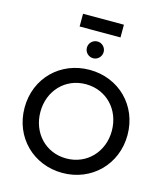

<svg xmlns="http://www.w3.org/2000/svg" viewBox="-158 -1254 1194 1384"><g transform="rotate(15 439.0 -561.5)"><path d="M439 12C655 12 823 -152 823 -373C823 -594 656 -757 439 -757C223 -757 55 -595 55 -373C55 -151 223 12 439 12ZM173 -373C173 -530 285 -650 439 -650C594 -650 706 -530 706 -373C706 -216 593 -96 439 -96C285 -96 173 -216 173 -373ZM287 -1040H592V-1135H287ZM377 -907C377 -872 405 -844 440 -844C474 -844 502 -872 502 -907C502 -941 474 -969 440 -969C405 -969 377 -941 377 -907Z"/></g></svg>

Font: Mluvka SemiBold
Style: Regular
Weight: 600
Designer: Modified by Jiří Krblich, Original typeface by Gumpita Rahayu
Foundry: Gumpita Rahayu & Jiří Krblich
Version: Version 2.000;Glyphs 3.1.1 (3134)